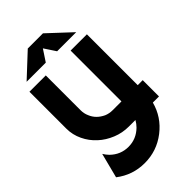

<svg xmlns="http://www.w3.org/2000/svg" viewBox="-256 -720 982 982"><g transform="rotate(-45 235.5 -229.0)"><path d="M394.5 -531.7H256.3L215.3 -593.8L174.3 -531.7H35.6L160.2 -647.9H270ZM461.4 0H417Q395 83 325.9 136.5Q256.8 189.9 168.9 189.9Q82 189.9 13.7 137.2L48.3 2.4Q58.1 18.6 70.8 31.7Q112.3 72.3 168.9 72.3Q225.6 72.3 267.1 31.7Q280.8 18.1 291 0H244.1Q196.8 0 155.3 -17.1Q112.3 -34.7 81.1 -63.5Q48.3 -93.3 29.3 -133.3Q9.8 -173.8 9.8 -218.8V-485.4H127.9V-233.9Q127.9 -209.5 137.2 -189Q145.5 -168 161.6 -151.9Q176.3 -137.2 198.7 -126.5Q219.7 -117.7 244.1 -117.7H307.6V-485.4H425.3V-117.7H461.4Z"/></g></svg>

Font: Sangha Kali
Style: Regular
Weight: 400
Designer: Seslavinskaya Anna
Foundry: Popkern
Version: Version 2.000;PS 002.000;hotconv 1.0.88;makeotf.lib2.5.64775